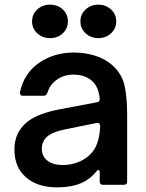

<svg xmlns="http://www.w3.org/2000/svg" viewBox="-20 -795 626 826"><path d="M42 -152Q42 -230 103 -275Q147 -307 233 -324L397 -355Q403 -356 406.5 -360Q410 -364 409 -371Q404 -419 380 -443Q349 -474 296 -474Q256 -474 225.5 -453Q195 -432 184 -396Q179 -383 168 -383H78Q71 -383 68 -387.5Q65 -392 66 -399Q84 -481 148.5 -525Q213 -569 297 -569Q347 -569 390.5 -555Q434 -541 465 -513Q506 -475 516.5 -424Q527 -373 527 -303V-14Q527 0 513 0H423Q409 0 409 -14V-52Q409 -64 403 -64Q401 -64 396 -59Q376 -34 353 -20Q306 11 224 11Q142 11 92 -32Q42 -75 42 -152ZM327 -102Q371 -124 390 -160Q409 -196 411 -253Q411 -260 407 -263.5Q403 -267 396 -266L262 -239Q204 -227 180 -205Q160 -185 160 -155Q160 -122 184.5 -103.5Q209 -85 250 -85Q291 -85 327 -102ZM118 -703Q118 -734 140.5 -754.5Q163 -775 195 -775Q228 -775 250 -754.5Q272 -734 272 -703Q272 -672 250 -651.5Q228 -631 195 -631Q163 -631 140.5 -651.5Q118 -672 118 -703ZM326 -703Q326 -734 348.5 -754.5Q371 -775 403 -775Q435 -775 457.5 -754.5Q480 -734 480 -703Q480 -672 457.5 -651.5Q435 -631 403 -631Q371 -631 348.5 -651.5Q326 -672 326 -703Z"/></svg>

Font: Open Sauce Two SemiBold
Style: Regular
Weight: 600
Designer: Alfredo Marco Pradil
Foundry: Creative Sauce Fz LLC
Version: Version 1.477